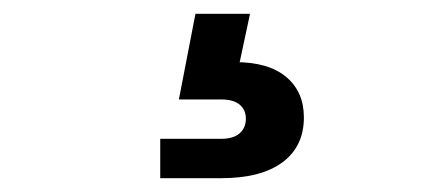

<svg xmlns="http://www.w3.org/2000/svg" viewBox="-20 -47 640 278"><path d="M300 211H212V154H300Q318 154 327 146Q336 138 336 125Q336 112 327 104.5Q318 97 300 97H239L263 -27H342L323 62L269 43H321Q369 43 394.5 64.5Q420 86 420 123Q420 165 389 188Q358 211 300 211Z"/></svg>

Font: SUSE SemiBold
Style: Regular
Weight: 600
Designer: Rene Bieder
Foundry: SUSE
Version: Version 1.000